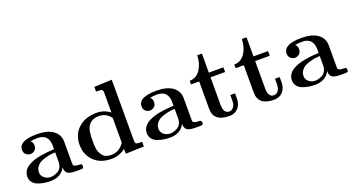

<svg xmlns="http://www.w3.org/2000/svg" viewBox="-49 -1247 3304 1806"><g transform="rotate(-20 1603.5 -344.0)"><path d="M32.2 -107.9Q32.2 -251 356.9 -265.1V-298.8Q356.9 -417 247.1 -417Q208 -417 174.8 -410.2Q196.8 -395 196.8 -360.8Q196.8 -331.1 178 -314.5Q159.2 -297.9 133.8 -297.9Q110.8 -297.9 91.3 -314.5Q71.8 -331.1 71.8 -360.8Q71.8 -452.6 251 -453.1Q358.9 -453.1 415 -411.1Q471.2 -369.1 471.2 -298.8V-84Q471.2 -69.8 473.1 -64Q475.1 -58.1 489 -52.5Q502.9 -46.9 532.2 -46.9Q541 -46.9 544.9 -45.9Q548.8 -44.9 553.5 -40Q558.1 -35.2 558.1 -23.9Q558.1 -7.8 551 -3.9Q543.9 0 525.9 0H478Q440.9 0 418 -7.1Q395 -14.2 386.5 -28.1Q377.9 -42 376 -51.5Q374 -61 374 -77.1Q331.1 5.9 225.1 5.9Q195.3 5.9 165 1.5Q134.8 -2.9 102.8 -14.4Q70.8 -25.9 51.5 -49.8Q32.2 -73.7 32.2 -107.9ZM148.9 -108.9Q148.9 -75.7 175.5 -52.7Q202.1 -29.8 240.2 -29.8Q253.4 -29.8 269.8 -33.9Q286.1 -38.1 307.6 -48.1Q329.1 -58.1 343 -82Q356.9 -106 356.9 -139.2V-233.9Q335 -232.9 315.4 -230.5Q295.9 -228 262.9 -219.5Q230 -210.9 207 -199Q184.1 -187 166.5 -163.3Q148.9 -139.6 148.9 -108.9Z M596.7 -221.2Q596.7 -325.2 666.7 -387.7Q736.8 -450.2 847.7 -450.2Q924.8 -450.2 982.4 -404.8V-600.1Q982.4 -627.9 971.9 -633.5Q961.4 -639.2 913.6 -639.2V-686L1090.8 -693.8V-85.9Q1090.8 -58.1 1101.3 -52.5Q1111.8 -46.9 1159.7 -46.9V0L976.6 5.9V-43Q915.5 5.9 836.4 5.9Q726.6 5.9 661.6 -57.6Q596.7 -121.1 596.7 -221.2ZM724.6 -221.2Q724.6 -196.3 725.1 -181.6Q725.6 -167 728.5 -141.1Q731.4 -115.2 739.5 -98.6Q747.6 -82 760.5 -64.5Q773.4 -46.9 795.4 -38.3Q817.4 -29.8 846.7 -29.8Q923.8 -29.8 976.6 -103V-353Q930.7 -414.1 857.4 -414.1Q786.6 -414.1 750.5 -361.8Q724.6 -323.2 724.6 -221.2Z M1228.5 -107.9Q1228.5 -251 1553.2 -265.1V-298.8Q1553.2 -417 1443.4 -417Q1404.3 -417 1371.1 -410.2Q1393.1 -395 1393.1 -360.8Q1393.1 -331.1 1374.3 -314.5Q1355.5 -297.9 1330.1 -297.9Q1307.1 -297.9 1287.6 -314.5Q1268.1 -331.1 1268.1 -360.8Q1268.1 -452.6 1447.3 -453.1Q1555.2 -453.1 1611.3 -411.1Q1667.5 -369.1 1667.5 -298.8V-84Q1667.5 -69.8 1669.4 -64Q1671.4 -58.1 1685.3 -52.5Q1699.2 -46.9 1728.5 -46.9Q1737.3 -46.9 1741.2 -45.9Q1745.1 -44.9 1749.8 -40Q1754.4 -35.2 1754.4 -23.9Q1754.4 -7.8 1747.3 -3.9Q1740.2 0 1722.2 0H1674.3Q1637.2 0 1614.3 -7.1Q1591.3 -14.2 1582.8 -28.1Q1574.2 -42 1572.3 -51.5Q1570.3 -61 1570.3 -77.1Q1527.3 5.9 1421.4 5.9Q1391.6 5.9 1361.3 1.5Q1331.1 -2.9 1299.1 -14.4Q1267.1 -25.9 1247.8 -49.8Q1228.5 -73.7 1228.5 -107.9ZM1345.2 -108.9Q1345.2 -75.7 1371.8 -52.7Q1398.4 -29.8 1436.5 -29.8Q1449.7 -29.8 1466.1 -33.9Q1482.4 -38.1 1503.9 -48.1Q1525.4 -58.1 1539.3 -82Q1553.2 -106 1553.2 -139.2V-233.9Q1531.2 -232.9 1511.7 -230.5Q1492.2 -228 1459.2 -219.5Q1426.3 -210.9 1403.3 -199Q1380.4 -187 1362.8 -163.3Q1345.2 -139.6 1345.2 -108.9Z M1775.9 -397V-433.1Q1845.7 -435.1 1884.8 -494.6Q1923.8 -554.2 1924.8 -634.8H1971.7V-443.8H2117.7V-397H1971.7V-121.1Q1971.7 -34.2 2029.8 -34.2Q2053.7 -34.2 2071.8 -56.6Q2089.8 -79.1 2089.8 -126V-176.8H2136.7V-124Q2136.7 -67.9 2104.2 -31Q2071.8 5.9 2016.1 5.9Q1857.9 5.9 1857.9 -123V-397Z M2222.7 -397V-433.1Q2292.5 -435.1 2331.5 -494.6Q2370.6 -554.2 2371.6 -634.8H2418.5V-443.8H2564.5V-397H2418.5V-121.1Q2418.5 -34.2 2476.6 -34.2Q2500.5 -34.2 2518.6 -56.6Q2536.6 -79.1 2536.6 -126V-176.8H2583.5V-124Q2583.5 -67.9 2551 -31Q2518.6 5.9 2462.9 5.9Q2304.7 5.9 2304.7 -123V-397Z M2680.7 -107.9Q2680.7 -251 3005.4 -265.1V-298.8Q3005.4 -417 2895.5 -417Q2856.4 -417 2823.2 -410.2Q2845.2 -395 2845.2 -360.8Q2845.2 -331.1 2826.4 -314.5Q2807.6 -297.9 2782.2 -297.9Q2759.3 -297.9 2739.7 -314.5Q2720.2 -331.1 2720.2 -360.8Q2720.2 -452.6 2899.4 -453.1Q3007.3 -453.1 3063.5 -411.1Q3119.6 -369.1 3119.6 -298.8V-84Q3119.6 -69.8 3121.6 -64Q3123.5 -58.1 3137.5 -52.5Q3151.4 -46.9 3180.7 -46.9Q3189.5 -46.9 3193.4 -45.9Q3197.3 -44.9 3201.9 -40Q3206.5 -35.2 3206.5 -23.9Q3206.5 -7.8 3199.5 -3.9Q3192.4 0 3174.3 0H3126.5Q3089.4 0 3066.4 -7.1Q3043.5 -14.2 3034.9 -28.1Q3026.4 -42 3024.4 -51.5Q3022.5 -61 3022.5 -77.1Q2979.5 5.9 2873.5 5.9Q2843.8 5.9 2813.5 1.5Q2783.2 -2.9 2751.2 -14.4Q2719.2 -25.9 2700 -49.8Q2680.7 -73.7 2680.7 -107.9ZM2797.4 -108.9Q2797.4 -75.7 2824 -52.7Q2850.6 -29.8 2888.7 -29.8Q2901.9 -29.8 2918.2 -33.9Q2934.6 -38.1 2956.1 -48.1Q2977.5 -58.1 2991.5 -82Q3005.4 -106 3005.4 -139.2V-233.9Q2983.4 -232.9 2963.9 -230.5Q2944.3 -228 2911.4 -219.5Q2878.4 -210.9 2855.5 -199Q2832.5 -187 2814.9 -163.3Q2797.4 -139.6 2797.4 -108.9Z"/></g></svg>

Font: CMU Serif
Style: Bold
Weight: 700
Version: Version 0.7.0